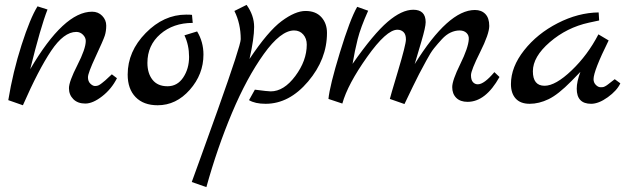

<svg xmlns="http://www.w3.org/2000/svg" viewBox="-20 -426 2583 788"><path d="M439 -121 460 -105Q438 -61 399.5 -31Q361 -1 330 -1Q299 -1 281 -19Q263 -37 263 -64Q263 -91 297.5 -158.5Q332 -226 332 -258Q332 -272 320.5 -283.5Q309 -295 293 -295Q242 -295 190 -217.5Q138 -140 74 6L14 -15Q33 -131 68.5 -241.5Q104 -352 134 -400L175 -387Q147 -316 104 -142Q242 -378 358 -378Q383 -378 399.5 -361Q416 -344 416 -321Q416 -298 410 -279.5Q404 -261 372.5 -193.5Q341 -126 341 -109Q341 -92 351 -82.5Q361 -73 370 -73Q379 -73 385 -76Q391 -79 398.5 -85Q406 -91 412 -96Q418 -101 426.5 -109.5Q435 -118 439 -121Z M789 -297Q815 -254 815 -202Q815 -121 759 -57.5Q703 6 627 6Q569 6 536.5 -27.5Q504 -61 504 -120Q504 -215 578 -290.5Q652 -366 744 -366Q761 -366 768 -365L771 -332Q691 -332 638 -286Q585 -240 585 -168Q585 -125 606 -98.5Q627 -72 667.5 -72Q708 -72 732 -108Q756 -144 756 -192.5Q756 -241 737 -281Z M1322 -291Q1322 -183 1244.5 -91.5Q1167 0 1070 0Q1027 0 1002 -15L1026 -58Q1079 -51 1091 -51Q1145 -51 1192 -114Q1239 -177 1239 -243Q1239 -268 1224.5 -284.5Q1210 -301 1187 -301Q1132 -301 1062.5 -204Q993 -107 932.5 36.5Q872 180 827 342L767 321Q769 315 804.5 217.5Q840 120 874 24Q968 -240 968 -265Q968 -329 942 -381L992 -406Q1023 -363 1023 -315.5Q1023 -268 1004 -184Q1080 -298 1136 -339.5Q1192 -381 1234 -381Q1276 -381 1299 -355.5Q1322 -330 1322 -291Z M2009 -130 2030 -110Q1973 -8 1899 -8Q1869 -8 1852.5 -24.5Q1836 -41 1836 -68.5Q1836 -96 1869 -163Q1902 -230 1904 -265Q1905 -281 1894.5 -291Q1884 -301 1866 -301Q1848 -301 1829.5 -292.5Q1811 -284 1793.5 -265Q1776 -246 1761.5 -228Q1747 -210 1729.5 -177Q1712 -144 1700 -122Q1679 -81 1640 1L1580 -20Q1580 -23 1613 -133Q1646 -243 1646 -264Q1646 -285 1636 -294.5Q1626 -304 1611 -304Q1566 -304 1486.5 -192Q1407 -80 1385 -1L1328 -20Q1333 -73 1375 -210.5Q1417 -348 1446 -398L1491 -382Q1460 -313 1448 -265.5Q1436 -218 1427 -164Q1513 -287 1571 -336.5Q1629 -386 1676 -386Q1727 -386 1727 -335Q1727 -315 1709.5 -256Q1692 -197 1682 -163Q1820 -385 1929 -385Q1956 -385 1972 -368.5Q1988 -352 1988 -319.5Q1988 -287 1950.5 -212Q1913 -137 1913 -117.5Q1913 -98 1921 -89Q1929 -80 1941 -80Q1967 -80 2009 -130Z M2503 -101 2526 -84Q2512 -54 2474.5 -27Q2437 0 2406 0Q2347 0 2347 -62Q2347 -91 2362 -131L2325 -93Q2271 -38 2231.5 -19Q2192 0 2154 0Q2116 0 2096.5 -21.5Q2077 -43 2077 -81Q2077 -151 2131 -219.5Q2185 -288 2269 -331Q2353 -374 2437 -375L2439 -342L2397 -333Q2306 -313 2236.5 -253Q2167 -193 2167 -133.5Q2167 -74 2215 -74Q2260 -74 2326 -137Q2392 -200 2436 -285L2478 -260Q2416 -135 2416 -101Q2416 -87 2425.5 -77.5Q2435 -68 2444.5 -68Q2454 -68 2457 -69Q2460 -70 2463 -71.5Q2466 -73 2470.5 -76Q2475 -79 2478.5 -82Q2482 -85 2490 -91Q2498 -97 2503 -101Z"/></svg>

Font: Marck Script
Style: Regular
Weight: 400
Designer: Denis Masharov, Marck Fogel
Foundry: Denis Masharov
Version: Version 1.002